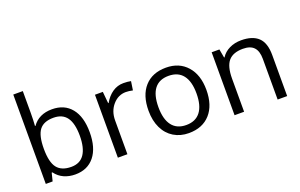

<svg xmlns="http://www.w3.org/2000/svg" viewBox="-90 -1142 2400 1534"><g transform="rotate(-20 1109.5 -375.0)"><path d="M335 -543.9Q440.4 -543.9 498.8 -471.9Q557.1 -399.9 557.1 -268.1Q557.1 -136.2 498.3 -63.2Q439.5 9.8 335 9.8Q282.7 9.8 239.5 -9.5Q196.3 -28.8 167 -68.8H161.1L144 0H85.9V-759.8H167V-575.2Q167 -513.2 163.1 -463.9H167Q223.6 -543.9 335 -543.9ZM323.2 -476.1Q240.2 -476.1 203.6 -428.5Q167 -380.9 167 -268.1Q167 -155.3 204.6 -106.7Q242.2 -58.1 325.2 -58.1Q399.9 -58.1 436.5 -112.5Q473.1 -167 473.1 -269Q473.1 -373.5 436.5 -424.8Q399.9 -476.1 323.2 -476.1Z M942.9 -544.9Q978.5 -544.9 1006.8 -539.1L995.6 -463.9Q962.4 -471.2 937 -471.2Q872.1 -471.2 825.9 -418.5Q779.8 -365.7 779.8 -287.1V0H698.7V-535.2H765.6L774.9 -436H778.8Q808.6 -488.3 850.6 -516.6Q892.6 -544.9 942.9 -544.9Z M1548.8 -268.1Q1548.8 -137.2 1482.9 -63.7Q1417 9.8 1300.8 9.8Q1229 9.8 1173.3 -23.9Q1117.7 -57.6 1087.4 -120.6Q1057.1 -183.6 1057.1 -268.1Q1057.1 -398.9 1122.6 -471.9Q1188 -544.9 1304.2 -544.9Q1416.5 -544.9 1482.7 -470.2Q1548.8 -395.5 1548.8 -268.1ZM1141.1 -268.1Q1141.1 -165.5 1182.1 -111.8Q1223.1 -58.1 1302.7 -58.1Q1382.3 -58.1 1423.6 -111.6Q1464.8 -165 1464.8 -268.1Q1464.8 -370.1 1423.6 -423.1Q1382.3 -476.1 1301.8 -476.1Q1222.2 -476.1 1181.6 -423.8Q1141.1 -371.6 1141.1 -268.1Z M2057.1 0V-346.2Q2057.1 -411.6 2027.3 -443.8Q1997.6 -476.1 1934.1 -476.1Q1850.1 -476.1 1811 -430.7Q1772 -385.3 1772 -280.8V0H1690.9V-535.2H1756.8L1770 -461.9H1773.9Q1798.8 -501.5 1843.8 -523.2Q1888.7 -544.9 1943.8 -544.9Q2040.5 -544.9 2089.4 -498.3Q2138.2 -451.7 2138.2 -349.1V0Z"/></g></svg>

Font: f01899195
Style: Regular
Weight: 400
Foundry: Ascender Corporation
Version: Version 1.10